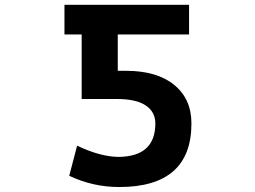

<svg xmlns="http://www.w3.org/2000/svg" viewBox="-20 -752 1040 784"><path d="M614.3 -248Q614.3 -294.9 575.2 -321.3Q536.1 -347.7 458 -347.7H313.5V-611.3H243.2V-732.4H752V-611.3H460.9V-462.9H494.1Q621.1 -462.9 691.4 -405.3Q761.7 -347.7 761.7 -248Q761.7 11.7 466.8 11.7Q359.4 11.7 262.7 -34.2L294.9 -157.2Q388.7 -112.3 462.9 -111.3Q614.3 -112.3 614.3 -248Z"/></svg>

Font: GenEi Gothic M Regular
Style: Bold
Weight: 700
Designer: o_tamon (Modified); [Source Han Sans]
Ryoko NISHIZUKA  (kana & ideographs); Paul D. Hunt (Latin, Greek & Cyrillic); Wenl
Version: Version 1.1a;Original Version 1.004